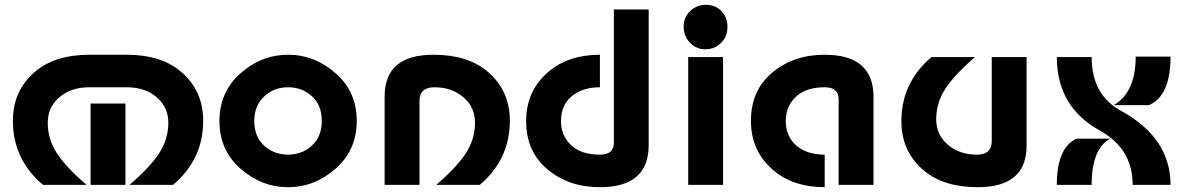

<svg xmlns="http://www.w3.org/2000/svg" viewBox="-20 -777 4984 807"><path d="M160.6 0Q34.2 -107.4 34.2 -269Q34.2 -398.9 130.9 -478.5Q213.9 -546.9 355.5 -546.9H512.7Q654.3 -546.9 737.3 -478.5Q834 -398.9 834 -269Q834 -107.4 707.5 0H524.4Q609.9 -73.2 648.9 -132.8Q687.5 -192.4 687.5 -261.2Q687.5 -327.1 637.7 -369.1Q588.9 -410.2 512.7 -410.2H355.5Q279.3 -410.2 230.5 -369.1Q180.7 -327.1 180.7 -261.2Q180.7 -192.4 219.2 -132.8Q258.3 -73.2 343.8 0ZM507.3 0H360.8V-341.8H507.3Z M1190.9 9.8Q1079.1 9.8 990.2 -68.8Q902.3 -146 902.3 -268.6Q902.3 -390.1 990.7 -468.8Q1079.1 -546.9 1190.9 -546.9Q1302.7 -546.9 1391.6 -468.3Q1479.5 -391.1 1479.5 -268.6Q1479.5 -147 1391.1 -68.4Q1302.2 9.8 1190.9 9.8ZM1190.9 -127Q1251 -127 1292.5 -166.5Q1332.5 -204.6 1332.5 -268.6Q1332.5 -334.5 1292 -371.6Q1250.5 -410.2 1190.9 -410.2Q1130.4 -410.2 1089.4 -370.6Q1048.8 -332 1048.8 -268.6Q1048.8 -202.6 1089.4 -165.5Q1131.8 -127 1190.9 -127Z M1596.7 0V-372.1Q1596.7 -546.9 1801.8 -546.9Q1943.4 -546.9 2026.4 -478.5Q2123 -398.9 2123 -269Q2122.6 -106.9 1996.6 0H1813.5Q1898.9 -73.2 1938 -132.8Q1976.6 -192.4 1976.6 -261.2Q1976.6 -327.1 1926.8 -369.1Q1877.9 -410.2 1806.6 -410.2Q1743.2 -410.2 1743.2 -353.5V0Z M2501.5 9.8Q2370.6 9.8 2281 -65.2Q2191.4 -140.1 2191.4 -268.1Q2191.4 -396 2286.1 -476.1Q2370.1 -546.9 2501.5 -546.9V-410.2Q2426.3 -410.2 2381.3 -371.1Q2337.9 -333 2337.9 -269Q2337.9 -206.1 2380.9 -166.5Q2423.3 -127 2501.5 -127Q2560.1 -127 2560.1 -177.7V-737.3H2706.5V-167Q2706.5 9.8 2501.5 9.8Z M2872.6 0V-537.1H3019V0ZM2946.8 -756.8Q2986.8 -756.8 3012.2 -730.5Q3037.6 -704.1 3037.6 -664.1Q3037.6 -623.5 3011.2 -597.2Q2983.9 -569.8 2944.8 -569.8Q2905.8 -569.8 2879.6 -597.9Q2853.5 -626 2853.5 -664.8Q2853.5 -703.6 2880.6 -730.2Q2907.7 -756.8 2946.8 -756.8Z M3651.4 0H3504.9V-359.4Q3504.9 -410.2 3446.3 -410.2Q3368.2 -410.2 3325.7 -370.6Q3282.7 -331.1 3282.7 -268.1Q3282.7 -204.1 3326.2 -166Q3371.1 -127 3446.3 -127V9.8Q3314.5 9.8 3231 -61Q3136.2 -141.1 3136.2 -269Q3136.2 -397 3225.8 -471.9Q3315.4 -546.9 3446.3 -546.9Q3651.4 -546.9 3651.4 -370.1Z M4089.8 9.8Q3948.2 9.8 3865.2 -58.6Q3768.6 -138.2 3768.6 -268.1Q3769 -430.2 3895 -537.1H4078.1Q3992.7 -463.9 3953.6 -404.3Q3915 -344.7 3915 -275.9Q3915 -210 3964.8 -168Q4013.7 -127 4085 -127Q4148.4 -127 4148.4 -183.6V-537.1H4294.9V-165Q4294.9 9.8 4089.8 9.8Z M4753.4 -539.1H4899.9Q4899.9 -374 4809.1 -335H4661.1Q4753.4 -388.7 4753.4 -539.1ZM4568.4 0H4421.9Q4421.9 -154.8 4504.4 -194.3H4647.5Q4568.4 -153.8 4568.4 0ZM4740.7 0Q4740.7 -152.3 4602.5 -228.5Q4422.4 -327.6 4421.9 -537.1H4568.4Q4568.4 -378.4 4691.4 -311.5Q4899.9 -197.3 4899.9 0Z"/></svg>

Font: Newest Shape
Style: Bold
Weight: 700
Designer: Wojciech Kalinowski "wmk69" (wmk69@o2.pl)
Foundry: Wojciech Kalinowski "wmk69" (wmk69@o2.pl)
Version: Version 1.0.0; 2022-02-24